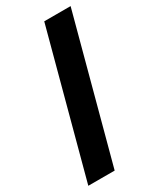

<svg xmlns="http://www.w3.org/2000/svg" viewBox="-207 -796 711 858"><g transform="rotate(-30 148.5 -367.5)"><path d="M-18.5 0H117.5L314.5 -735H178.5Z"/></g></svg>

Font: Manrope
Style: ExtraBoldItalic
Weight: 800
Italic angle: -15°
Designer: Mikhail Sharanda
Foundry: Mikhail Sharanda
Version: Version 4.502;hotconv 1.0.109;makeotfexe 2.5.65596